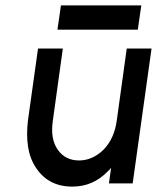

<svg xmlns="http://www.w3.org/2000/svg" viewBox="-20 -680 582 712"><path d="M121 -500 84 -236Q77 -181 84 -136Q91 -91 114 -57Q160 12 248 12Q325 12 379 -44Q383 -47 386 -50.5Q389 -54 392 -58L384 0H472L542 -500H450L413 -233Q404 -166 364 -125Q323 -85 273 -85Q222 -85 194 -125Q166 -165 176 -233L213 -500ZM193 -570H491L504 -660H206Z"/></svg>

Font: Unageo
Style: Medium-Italic
Weight: 500
Designer: Richard Sepsi
Foundry: Richard Sepsi
Version: Version 2.000